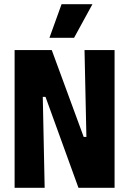

<svg xmlns="http://www.w3.org/2000/svg" viewBox="-20 -900 619 920"><path d="M50 0V-660H228L381 -244H394L385 -660H529V0H356L198 -436H185L194 0ZM335 -719H217L275 -880H423Z"/></svg>

Font: Bricolage Grotesque Condensed ExtraBold
Style: Regular
Weight: 800
Width: 3
Designer: Mathieu Triay
Foundry: Atelier Triay
Version: Version 1.000;gftools[0.9.30]